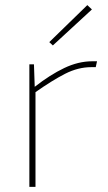

<svg xmlns="http://www.w3.org/2000/svg" viewBox="-20 -732 423 752"><path d="M113 -480 116 -392 119 -376V0H95V-480ZM360 -492 355 -469H338Q286 -469 235 -443Q184 -417 116 -369V-392Q176 -439 231.5 -465.5Q287 -492 341 -492ZM322 -712 340 -695 187 -554 173 -567Z"/></svg>

Font: Exo 2 Thin
Style: Regular
Weight: 250
Designer: Natanael Gama
Foundry: Natanael Gama
Version: Version 2.010